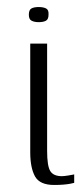

<svg xmlns="http://www.w3.org/2000/svg" viewBox="-20 -523 239 546"><path d="M134 3Q93 3 79.5 -21.5Q66 -46 66 -90V-399H114V-94Q114 -51 123 -36.5Q132 -22 156 -22Q162 -22 174.5 -24Q187 -26 191 -27V-3Q188 -2 180 -0.5Q172 1 160.5 2Q149 3 134 3ZM90 -460Q78 -460 70 -464Q62 -468 62 -481Q62 -495 69.5 -499Q77 -503 90 -503Q103 -503 111 -499Q119 -495 118 -481Q118 -468 110.5 -464Q103 -460 90 -460Z"/></svg>

Font: Genos Light
Style: Regular
Weight: 300
Designer: Robert E. Leuschke
Foundry: Robert E. Leuschke
Version: Version 1.010